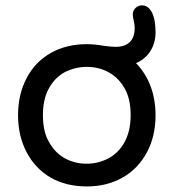

<svg xmlns="http://www.w3.org/2000/svg" viewBox="-20 -670 634 701"><path d="M165 -21.5Q108.4 -54.7 77.1 -114.3Q45.9 -173.8 45.9 -249Q45.9 -325.2 77.1 -384.8Q108.4 -444.3 165.5 -476.6Q222.7 -508.8 296.9 -508.8Q323.2 -508.8 358.4 -502.9Q385.7 -499 402.3 -499Q436.5 -499 454.1 -516.6Q471.7 -534.2 471.7 -567.4Q471.7 -582 467.8 -596.7Q464.8 -608.4 464.8 -617.2Q464.8 -630.9 474.6 -640.6Q484.4 -650.4 498 -650.4Q521.5 -650.4 534.7 -624.5Q547.9 -598.6 547.9 -551.8Q547.9 -513.7 529.3 -483.9Q510.7 -454.1 476.6 -439.5Q511.7 -403.3 529.8 -355Q547.9 -306.6 547.9 -249Q547.9 -172.9 516.6 -114.3Q484.4 -53.7 427.2 -21.5Q370.1 10.7 296.9 10.7Q221.7 10.7 165 -21.5ZM374 -90.8Q412.1 -110.4 434.6 -150.9Q457 -191.4 457 -250Q457 -311.5 433.6 -349.6Q412.1 -386.7 376.5 -406.2Q340.8 -425.8 296.9 -425.8Q256.8 -425.8 219.7 -408.2Q181.6 -388.7 159.2 -348.6Q136.7 -308.6 136.7 -250Q136.7 -187.5 160.2 -149.4Q181.6 -111.3 217.3 -91.8Q252.9 -72.3 296.9 -72.3Q336.9 -72.3 374 -90.8Z"/></svg>

Font: FakePearl
Style: Regular
Weight: 400
Version: Version 1.2